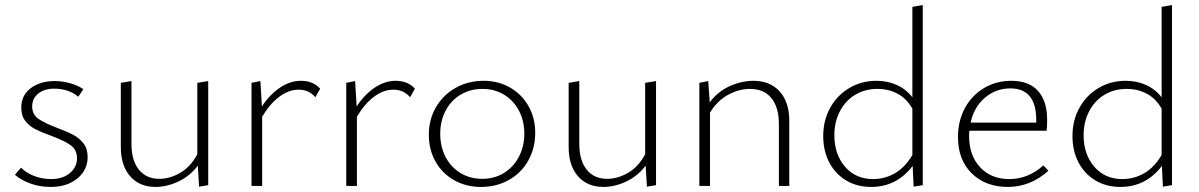

<svg xmlns="http://www.w3.org/2000/svg" viewBox="-20 -734 4733 758"><path d="M39 -44 63 -72Q84 -51 115.5 -39Q147 -27 182 -27Q227 -27 255.5 -50.5Q284 -74 284 -109Q284 -143 258.5 -161Q233 -179 182 -198Q143 -212 119.5 -224Q96 -236 80 -256.5Q64 -277 64 -309Q64 -358 101.5 -386Q139 -414 195 -414Q226 -414 256.5 -405.5Q287 -397 309 -382L289 -352Q271 -368 246 -376Q221 -384 194 -384Q155 -384 131 -364.5Q107 -345 107 -314Q107 -282 131.5 -265Q156 -248 206 -229Q246 -214 269.5 -201.5Q293 -189 309.5 -168Q326 -147 326 -114Q326 -63 285.5 -29.5Q245 4 180 4Q137 4 100 -9.5Q63 -23 39 -44Z M802 -414V-3L766 3L761 -80Q730 -39 684.5 -17.5Q639 4 594 4Q531 4 494 -38Q457 -80 457 -154V-407L499 -414V-166Q499 -101 528 -64.5Q557 -28 609 -28Q651 -28 692 -52Q733 -76 759 -125V-407Z M1244 -384 1225 -350Q1200 -380 1159 -380Q1120 -380 1082.5 -352Q1045 -324 1015 -273V0H973V-407L1008 -414L1014 -314Q1046 -362 1086 -388.5Q1126 -415 1168 -415Q1216 -415 1244 -384Z M1618 -384 1599 -350Q1574 -380 1533 -380Q1494 -380 1456.5 -352Q1419 -324 1389 -273V0H1347V-407L1382 -414L1388 -314Q1420 -362 1460 -388.5Q1500 -415 1542 -415Q1590 -415 1618 -384Z M1673 -202Q1673 -262 1701 -310.5Q1729 -359 1778.5 -387Q1828 -415 1889 -415Q1947 -415 1993.5 -388.5Q2040 -362 2066.5 -315Q2093 -268 2093 -210Q2093 -149 2065.5 -100Q2038 -51 1989 -23.5Q1940 4 1879 4Q1820 4 1773 -22.5Q1726 -49 1699.5 -96Q1673 -143 1673 -202ZM2050 -206Q2050 -257 2028.5 -297.5Q2007 -338 1969.5 -360.5Q1932 -383 1885 -383Q1836 -383 1798 -360Q1760 -337 1739 -296.5Q1718 -256 1718 -206Q1718 -154 1739.5 -113.5Q1761 -73 1798.5 -50.5Q1836 -28 1884 -28Q1932 -28 1970 -51.5Q2008 -75 2029 -116Q2050 -157 2050 -206Z M2570 -414V-3L2534 3L2529 -80Q2498 -39 2452.5 -17.5Q2407 4 2362 4Q2299 4 2262 -38Q2225 -80 2225 -154V-407L2267 -414V-166Q2267 -101 2296 -64.5Q2325 -28 2377 -28Q2419 -28 2460 -52Q2501 -76 2527 -125V-407Z M3096 -257V0H3055V-244Q3055 -310 3025.5 -346.5Q2996 -383 2941 -383Q2897 -383 2854 -359.5Q2811 -336 2783 -289V0H2741V-407L2776 -414L2782 -330Q2814 -373 2861 -394Q2908 -415 2955 -415Q3020 -415 3058 -373Q3096 -331 3096 -257Z M3623 -714V-3L3587 3L3583 -79Q3520 4 3419 4Q3363 4 3320 -22Q3277 -48 3253.5 -93.5Q3230 -139 3230 -197Q3230 -259 3257.5 -308.5Q3285 -358 3333 -386.5Q3381 -415 3440 -415Q3484 -415 3520.5 -398.5Q3557 -382 3582 -350V-707ZM3582 -122V-305Q3560 -344 3524.5 -363.5Q3489 -383 3444 -383Q3395 -383 3356.5 -360Q3318 -337 3296 -295Q3274 -253 3274 -200Q3274 -125 3316 -76Q3358 -27 3427 -27Q3473 -27 3513 -50Q3553 -73 3582 -122Z M4119 -60Q4048 4 3959 4Q3871 4 3816.5 -49.5Q3762 -103 3762 -193Q3762 -257 3789.5 -307.5Q3817 -358 3865 -386.5Q3913 -415 3972 -415Q4043 -415 4078.5 -374.5Q4114 -334 4114 -262Q4114 -231 4112 -218H3807Q3806 -211 3806 -197Q3806 -120 3849.5 -73.5Q3893 -27 3965 -27Q4039 -27 4099 -81ZM3812 -250H4071V-260Q4071 -385 3969 -385Q3911 -385 3868 -348Q3825 -311 3812 -250Z M4607 -714V-3L4571 3L4567 -79Q4504 4 4403 4Q4347 4 4304 -22Q4261 -48 4237.5 -93.5Q4214 -139 4214 -197Q4214 -259 4241.5 -308.5Q4269 -358 4317 -386.5Q4365 -415 4424 -415Q4468 -415 4504.5 -398.5Q4541 -382 4566 -350V-707ZM4566 -122V-305Q4544 -344 4508.5 -363.5Q4473 -383 4428 -383Q4379 -383 4340.5 -360Q4302 -337 4280 -295Q4258 -253 4258 -200Q4258 -125 4300 -76Q4342 -27 4411 -27Q4457 -27 4497 -50Q4537 -73 4566 -122Z"/></svg>

Font: Ysabeau Infant Light
Style: Regular
Weight: 300
Designer: Christian Thalmann (Catharsis Fonts)
Version: Version 0.003